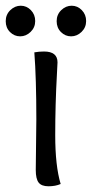

<svg xmlns="http://www.w3.org/2000/svg" viewBox="-54 -648 321 671"><path d="M71 -54 73 -231Q73 -374 66 -465Q82 -468 100 -468Q147 -468 147 -430Q147 -425 145 -390Q139 -283 139 -175.5Q139 -68 158 -5Q140 3 115.5 3Q91 3 81 -10Q71 -23 71 -54ZM247 -574.5Q247 -552 231 -536.5Q215 -521 194.5 -521Q174 -521 159 -536Q144 -551 144 -574Q144 -597 160 -612.5Q176 -628 196.5 -628Q217 -628 232 -612.5Q247 -597 247 -574.5ZM69 -574.5Q69 -552 53 -536.5Q37 -521 16.5 -521Q-4 -521 -19 -536Q-34 -551 -34 -574Q-34 -597 -18 -612.5Q-2 -628 18.5 -628Q39 -628 54 -612.5Q69 -597 69 -574.5Z"/></svg>

Font: Overlock
Style: Regular
Weight: 400
Designer: Dario Muhafara
Foundry: Dario Manuel Muhafara
Version: Version 1.001